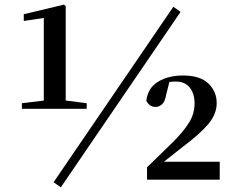

<svg xmlns="http://www.w3.org/2000/svg" viewBox="-20 -771 1006 824"><path d="M74 -304V-328L173 -340H259L352 -328V-304ZM168 -304V-694L82 -681V-710L254 -751L262 -745V-304ZM611 0V-53L721 -160Q768 -207 791.5 -245Q815 -283 815 -327Q815 -370 794 -395.5Q773 -421 735 -421Q722 -421 709.5 -419.5Q697 -418 684 -411L709 -427L693 -364Q688 -334 675 -323Q662 -312 648 -312Q622 -312 608 -338Q614 -393 658 -420Q702 -447 765 -447Q839 -447 874.5 -412.5Q910 -378 910 -329Q910 -281 873.5 -238Q837 -195 762 -139L656 -55L676 -91V-77H923V0ZM241 33 210 11 724 -742 755 -720Z"/></svg>

Font: Noto Serif TC ExtraLight
Style: Bold
Weight: 700
Version: Version 2.002-H1;hotconv 1.1.0;makeotfexe 2.6.0